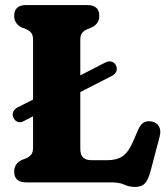

<svg xmlns="http://www.w3.org/2000/svg" viewBox="-20 -720 665 758"><path d="M33 -255.5Q27.5 -267 32.2 -278.2Q37 -289.5 49.5 -296L110.5 -327V-562.5Q110.5 -580.5 103.8 -589.5Q97 -598.5 84 -604.5L65 -612Q36 -626.5 36 -657.5Q36 -700 83.5 -700H324.5Q372 -700 372 -657.5Q372 -626.5 342.5 -612L324 -604.5Q310.5 -598.5 303.8 -589.5Q297 -580.5 297 -562.5V-422.5L396.5 -473.5Q409 -480 420.8 -476.5Q432.5 -473 438 -461.5Q444 -448.5 439 -437.5Q434 -426.5 421 -420L297 -356.5V-132.5Q297 -108.5 308.2 -98Q319.5 -87.5 341.5 -87.5H403Q440.5 -87.5 463.8 -103.2Q487 -119 504.5 -159.5L526 -209Q535.5 -230.5 549.2 -237.2Q563 -244 581 -240Q599.5 -236 608 -220.2Q616.5 -204.5 610.5 -181.5L574 -43Q565.5 -11 552.5 3.5Q539.5 18 513.5 18Q490.5 18 471 9Q451.5 0 418.5 0H83.5Q36 0 36 -42.5Q36 -73.5 65 -88L84 -95.5Q97 -101.5 103.8 -110.5Q110.5 -119.5 110.5 -137.5V-261L73 -241.5Q61 -235 50 -238.8Q39 -242.5 33 -255.5Z"/></svg>

Font: Fraunces 72pt SuperSoft
Style: Bold
Weight: 700
Version: Version 1.000;[0bf87f6ff]